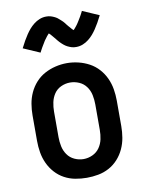

<svg xmlns="http://www.w3.org/2000/svg" viewBox="-86 -821 672 889"><g transform="rotate(-10 250.0 -376.0)"><path d="M250 8Q223 8 196 3Q169 -2 145 -15Q121 -28 102.5 -48.5Q84 -69 72.5 -94Q61 -119 56.5 -146Q52 -173 52 -200V-320Q52 -347 56.5 -374Q61 -401 72.5 -426Q84 -451 102.5 -471.5Q121 -492 145 -505Q169 -518 196 -524.5Q223 -531 250 -531Q277 -531 304 -524.5Q331 -518 355 -505Q379 -492 397.5 -471.5Q416 -451 427.5 -426Q439 -401 443.5 -374Q448 -347 448 -320V-200Q448 -173 443.5 -146Q439 -119 427.5 -94Q416 -69 397.5 -48.5Q379 -28 355 -15Q331 -2 304 3Q277 8 250 8ZM250 -80Q272 -80 292.5 -89.5Q313 -99 325.5 -117Q338 -135 342.5 -156.5Q347 -178 347 -200V-320Q347 -342 342.5 -364Q338 -386 325 -404Q312 -422 291.5 -431Q271 -440 249 -440Q227 -440 206.5 -430.5Q186 -421 174 -403Q162 -385 157.5 -363.5Q153 -342 153 -320V-200Q153 -178 157.5 -156.5Q162 -135 174.5 -117Q187 -99 207.5 -89.5Q228 -80 250 -80ZM307 -597Q302 -597 296.5 -597.5Q291 -598 286 -599.5Q281 -601 276 -603Q271 -605 266 -607.5Q261 -610 257.5 -612.5Q254 -615 249.5 -618.5Q245 -622 241 -626Q237 -630 233 -634Q229 -638 226 -642Q223 -646 220 -649.5Q217 -653 213 -658Q209 -663 205 -667.5Q201 -672 198.5 -675Q196 -678 192 -681Q190 -679 186.5 -675Q183 -671 181 -668.5Q179 -666 177 -663Q175 -660 172.5 -657Q170 -654 167.5 -650Q165 -646 162.5 -641.5Q160 -637 157 -632.5Q154 -628 151 -622.5Q148 -617 145 -611.5Q142 -606 139 -600L61 -634Q70 -652 78.5 -667Q87 -682 95.5 -694.5Q104 -707 113 -717.5Q122 -728 134.5 -738Q147 -748 162 -754Q177 -760 193 -760Q198 -760 203.5 -759.5Q209 -759 214 -757.5Q219 -756 224 -754Q229 -752 234 -749.5Q239 -747 242.5 -744.5Q246 -742 250.5 -738Q255 -734 259 -730.5Q263 -727 267 -723Q271 -719 274 -715Q277 -711 280 -707Q283 -703 287 -698.5Q291 -694 295 -689.5Q299 -685 301.5 -682Q304 -679 308 -676Q310 -678 313.5 -682Q317 -686 319 -688.5Q321 -691 323 -693.5Q325 -696 327.5 -699.5Q330 -703 332.5 -707Q335 -711 337.5 -715Q340 -719 343 -724Q346 -729 349 -734Q352 -739 355 -745Q358 -751 361 -757L439 -723Q430 -705 421.5 -690Q413 -675 404.5 -662.5Q396 -650 387 -639.5Q378 -629 365.5 -619Q353 -609 338 -603Q323 -597 307 -597Z"/></g></svg>

Font: Zed Sans Semibold
Style: Regular
Weight: 600
Designer: Belleve Invis
Foundry: Belleve Invis
Version: Version 1.0.0; ttfautohint (v1.8.4)